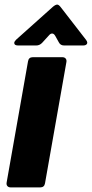

<svg xmlns="http://www.w3.org/2000/svg" viewBox="-20 -816 400 836"><path d="M176 -18Q173 0 155 0H27Q17 0 12 -6Q7 -12 9 -22L102 -549Q105 -567 123 -567H251Q261 -567 266 -561Q271 -555 269 -545ZM59 -618Q42 -618 42 -629Q42 -635 50 -643L211 -787Q222 -796 229 -796Q236 -796 245 -784L355 -642Q360 -635 360 -630Q360 -625 355.5 -621.5Q351 -618 343 -618H259Q243 -618 236 -632L221 -659Q215 -670 207 -670Q200 -670 194 -663L163 -629Q152 -618 138 -618Z"/></svg>

Font: Open Sauce Two Black Italic
Style: Regular
Weight: 900
Italic angle: -10°
Designer: Alfredo Marco Pradil
Foundry: Creative Sauce Fz LLC
Version: Version 1.477